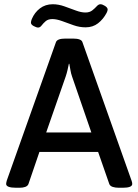

<svg xmlns="http://www.w3.org/2000/svg" viewBox="-20 -884 653 906"><path d="M160 -754Q152 -754 139 -761Q126 -768 126 -777Q126 -784 130 -794Q143 -825 168.5 -844.5Q194 -864 229 -864Q256 -864 284 -854Q312 -844 337.5 -834.5Q363 -825 383 -825Q403 -825 415.5 -835Q428 -845 436.5 -854.5Q445 -864 454 -864Q463 -864 475.5 -856Q488 -848 488 -839Q488 -833 483 -823Q467 -793 442.5 -774Q418 -755 384 -755Q355 -755 327 -765Q299 -775 273 -784.5Q247 -794 227 -794Q207 -794 195.5 -784Q184 -774 176.5 -764Q169 -754 160 -754ZM57 2Q9 2 9 -16Q9 -21 12 -32L244 -685Q250 -702 289 -702H324Q364 -702 369 -685L601 -31Q604 -23 604 -16Q604 2 559 2H541Q524 2 512 -2Q500 -6 496 -15L443 -167H166L114 -15Q110 -6 99 -2Q88 2 72 2ZM198 -259H411L320 -523Q315 -537 312.5 -552.5Q310 -568 307 -583H305Q302 -568 298.5 -553Q295 -538 290 -523Z"/></svg>

Font: Asap Medium
Style: Regular
Weight: 500
Designer: Pablo Cosgaya
Foundry: Omnibus-Type
Version: Version 3.001; ttfautohint (v1.8.3)